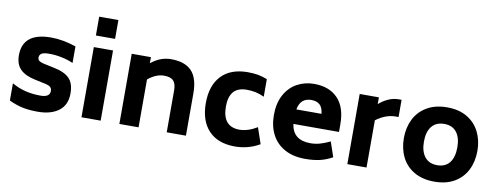

<svg xmlns="http://www.w3.org/2000/svg" viewBox="-66 -1153 3926 1517"><g transform="rotate(10 1897.0 -395.0)"><path d="M47 -32V-170Q102 -139 158.5 -125.5Q215 -112 278 -112Q353 -112 353 -162Q353 -182 341 -193Q329 -204 303 -210L214 -229Q133 -246 94 -286Q55 -326 55 -397Q55 -579 283 -579Q377 -579 483 -543V-410Q444 -428 392.5 -439Q341 -450 290 -450Q246 -450 228.5 -439Q211 -428 211 -407Q211 -389 222 -380.5Q233 -372 257 -366L346 -347Q431 -330 470 -290Q509 -250 509 -170Q509 -77 446.5 -30Q384 17 278 17Q209 17 156.5 6Q104 -5 47 -32Z M627 -807H781V-656H627ZM627 -563H781V0H627Z M1465 -338V0H1311V-338Q1311 -388 1289 -412.5Q1267 -437 1213 -437Q1149 -437 1085 -384V0H931V-563H1085V-514Q1159 -575 1246 -575Q1356 -575 1410.5 -518.5Q1465 -462 1465 -338Z M1575 -282Q1575 -422 1648 -500Q1721 -578 1858 -579Q1907 -579 1942.5 -572.5Q1978 -566 2017 -551V-410Q1980 -427 1947 -434Q1914 -441 1875 -441Q1802 -440 1769 -399.5Q1736 -359 1736 -283Q1736 -121 1871 -120Q1940 -120 2014 -165L2058 -36Q1967 17 1858 17Q1721 16 1648 -62.5Q1575 -141 1575 -282Z M2443 -112Q2481 -112 2517.5 -122Q2554 -132 2600 -154L2641 -34Q2590 -6 2539.5 5.5Q2489 17 2423 17Q2327 17 2259 -20.5Q2191 -58 2156 -125.5Q2121 -193 2121 -282Q2121 -376 2157 -443Q2193 -510 2255 -544.5Q2317 -579 2393 -579Q2514 -579 2582.5 -508Q2651 -437 2651 -300V-239H2285Q2303 -112 2443 -112ZM2288 -356H2490Q2485 -405 2461 -427.5Q2437 -450 2393 -450Q2351 -450 2324.5 -428Q2298 -406 2288 -356Z M3094 -575V-437H3071Q2992 -437 2914 -379V0H2760V-563H2914V-509Q2991 -575 3071 -575Z M3164 -281Q3164 -365 3197.5 -432.5Q3231 -500 3298 -539.5Q3365 -579 3460 -579Q3555 -579 3621 -539.5Q3687 -500 3720.5 -432.5Q3754 -365 3754 -281Q3754 -196 3720.5 -128.5Q3687 -61 3621 -22Q3555 17 3460 17Q3365 17 3298 -22Q3231 -61 3197.5 -128.5Q3164 -196 3164 -281ZM3593 -281Q3593 -359 3559 -402.5Q3525 -446 3460 -446Q3394 -446 3359.5 -402.5Q3325 -359 3325 -281Q3325 -203 3359.5 -159Q3394 -115 3460 -115Q3525 -115 3559 -158.5Q3593 -202 3593 -281Z"/></g></svg>

Font: Biryani ExtraBold
Style: Regular
Weight: 800
Designer: Dan Reynolds and Mathieu Reguer
Foundry: Dan Reynolds and Mathieu Reguer
Version: Version 1.004; ttfautohint (v1.1) -l 5 -r 5 -G 72 -x 0 -D la